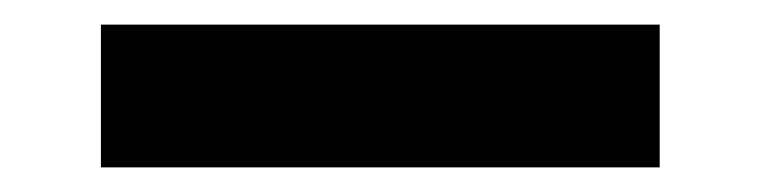

<svg xmlns="http://www.w3.org/2000/svg" viewBox="-20 72 617 156"><path d="M62 92H516V208H62Z"/></svg>

Font: Piazzolla SC ExtraBold
Style: Regular
Weight: 800
Designer: Juan Pablo del Peral
Foundry: Huerta Tipografica
Version: Version 1.330